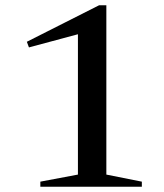

<svg xmlns="http://www.w3.org/2000/svg" viewBox="-20 -713 626 733"><path d="M277.5 -46.5V-627.5L317.5 -593L90.5 -532L82.5 -553.5L358.5 -693H386V-46.5L521.5 -19.5V0H134V-19.5Z"/></svg>

Font: Newsreader 36pt Medium
Style: Regular
Weight: 500
Designer: Hugues Gentile
Foundry: Production Type
Version: Version 1.003